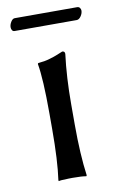

<svg xmlns="http://www.w3.org/2000/svg" viewBox="-72 -623 406 668"><g transform="rotate(-10 131.0 -289.5)"><path d="M89.8 -234.9Q89.8 -357.4 80.1 -411.1L82 -414.1Q93.3 -415 103.5 -416.7Q113.8 -418.5 124 -421.6Q134.3 -424.8 139.6 -426.5Q145 -428.2 156.7 -433.1Q168.5 -438 170.9 -439Q180.2 -439 180.2 -429.2Q169.9 -349.1 169.9 -251V-180.2Q169.9 -75.2 180.2 0L178.2 2.9Q164.1 0 129.9 0Q114.3 0 102.1 1Q89.8 1 85.4 2L81.1 2.9L80.1 0Q89.8 -67.9 89.8 -180.2ZM239.7 -538.1H20.5Q14.6 -538.1 11.7 -542.7Q8.8 -547.4 8.8 -553.2Q8.8 -562.5 14.9 -572.3Q21 -582 28.3 -582H249Q254.9 -582 258.3 -577.6Q261.7 -573.2 261.7 -567.9Q261.7 -558.1 254.9 -548.1Q248 -538.1 239.7 -538.1Z"/></g></svg>

Font: Linux Biolinum
Style: Regular
Weight: 400
Designer: Philipp H. Poll
Foundry: Philipp H. Poll
Version: Version 0.6.4